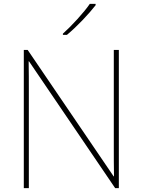

<svg xmlns="http://www.w3.org/2000/svg" viewBox="-20 -1023 738 992"><path d="M474 -996V-1003H444C415 -960 350 -889 305 -849V-843H326C379 -887 439 -951 474 -996ZM594 -51V-765H568V-262C568 -216 568 -162 569 -112H567L123 -765H103V-51H129V-553C129 -606 129 -648 128 -706H130L575 -51Z"/></svg>

Font: Noto Sans Tamil UI Thin
Style: Regular
Weight: 100
Designer: Jelle Bosma - Monotype Design Team
Foundry: Monotype Imaging Inc.
Version: Version 2.004